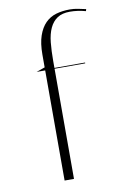

<svg xmlns="http://www.w3.org/2000/svg" viewBox="-73 -642 433 685"><g transform="rotate(-10 143.5 -299.0)"><path d="M105 0V-399H74L105 -410V-456Q105 -497 114.5 -524.5Q124 -552 140.5 -568.5Q157 -585 179.5 -591.5Q202 -598 229 -598Q244 -598 258.5 -595Q273 -592 287 -589L285 -582Q256 -590 228 -590Q200 -590 182.5 -578.5Q165 -567 155 -545.5Q145 -524 142 -494Q139 -464 139 -427V-402H250V-399H139V0Z"/></g></svg>

Font: UN Bangla Thin
Style: Regular
Weight: 100
Designer: Desinged by Rajon, Unicode developed by Rashed (IMGN)
Version: Version 2.000;March 19, 2023;FontCreator 14.0.0.2901 64-bit